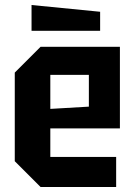

<svg xmlns="http://www.w3.org/2000/svg" viewBox="-20 -747 538 767"><path d="M39 -103V-457L142 -560H459V-234H181V-120H444V0H142ZM181 -312 335 -321V-448H181ZM380 -624H106V-727L380 -700Z"/></svg>

Font: Tektur SemiCondensed SemiBold
Style: Regular
Weight: 600
Width: 4
Designer: Adam Jagosz
Foundry: Adam Jagosz
Version: Version 1.005;gftools[0.9.30]